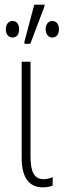

<svg xmlns="http://www.w3.org/2000/svg" viewBox="-20 -794 273 824"><path d="M85 -606H110L171 -767V-774H127L85 -616ZM34 -633C52 -633 62 -647 62 -668C62 -690 52 -704 34 -704C16 -704 5 -689 5 -668C5 -648 16 -633 34 -633ZM204 -633C223 -633 233 -647 233 -669C233 -690 222 -704 204 -704C187 -704 176 -689 176 -669C176 -648 187 -633 204 -633ZM164 10C182 10 196 7 206 2V-34C194 -28 180 -25 167 -25C127 -25 111 -57 111 -121V-529H73V-116C73 -25 110 10 164 10Z"/></svg>

Font: Noto Sans Condensed ExtraLight
Style: Regular
Weight: 200
Width: 3
Designer: Monotype Design Team
Foundry: Monotype Imaging Inc.
Version: Version 2.013